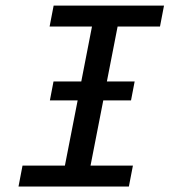

<svg xmlns="http://www.w3.org/2000/svg" viewBox="-20 -679 640 699"><path d="M175.3 -658.7H577.1L562.5 -582.5H408.2L369.1 -382.3H470.2L457 -313.5H356L309.6 -76.2H463.9L449.2 0H47.4L62 -76.2H216.3L262.7 -313.5H161.6L174.8 -382.3H275.9L314.9 -582.5H160.6Z"/></svg>

Font: Liberation Mono
Style: Italic
Weight: 400
Italic angle: -12°
Monospace: yes
Designer: Steve Matteson
Foundry: Ascender Corporation
Version: Version 2.1.5